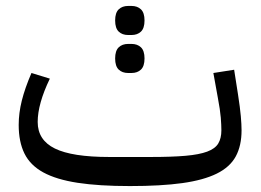

<svg xmlns="http://www.w3.org/2000/svg" viewBox="-20 -615 879 647"><path d="M418 12Q313 12 241.5 1Q170 -10 126 -34Q82 -58 62.5 -97.5Q43 -137 43 -194Q43 -234 53.5 -276Q64 -318 86 -369L148 -350Q107 -265 107 -204Q107 -143 165 -114.5Q223 -86 348 -86H488Q559 -86 605 -90Q651 -94 678 -104Q705 -114 715.5 -131.5Q726 -149 726 -176Q726 -193 724 -218.5Q722 -244 714 -286L699 -369L769 -380L782 -297Q789 -252 791.5 -223.5Q794 -195 794 -176Q794 -124 774.5 -88Q755 -52 710.5 -30Q666 -8 594.5 2Q523 12 418 12ZM412 -369Q392 -369 380 -380.5Q368 -392 368 -418Q368 -444 380 -455.5Q392 -467 412 -467H423Q443 -467 455 -455.5Q467 -444 467 -418Q467 -392 455 -380.5Q443 -369 423 -369ZM412 -497Q392 -497 380 -508.5Q368 -520 368 -546Q368 -572 380 -583.5Q392 -595 412 -595H423Q443 -595 455 -583.5Q467 -572 467 -546Q467 -520 455 -508.5Q443 -497 423 -497Z"/></svg>

Font: IBM Plex Sans Arabic
Style: Regular
Weight: 400
Designer: Mike Abbink, Paul van der Laan, Pieter van Rosmalen, Wael Morcos, Khajak Apelian
Foundry: Bold Monday
Version: Version 1.1